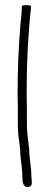

<svg xmlns="http://www.w3.org/2000/svg" viewBox="-20 -621 197 764"><path d="M103 -597C103 -601.6 67 -601.8 67 -597C67 -578.1 63.7 -541.6 61 -520C54.1 -437.7 50 -340.2 50 -251C50.7 -229.7 51 -208.7 51 -188V-131C51 -113.7 51.7 -97.3 53 -82C56.2 -60.4 61 -28 61 -6C63.2 24.2 69 51.6 69 81C69 102.1 71.2 125.8 92.5 123C113.6 120.2 105 99.5 105 81C105 50.5 99.2 23 97 -8C97 -18 96 -30 94 -44C90.1 -81.6 87 -94 87 -131V-188C87 -208.7 86.7 -229.7 86 -251C86 -366 91.5 -483.2 103 -587Z"/></svg>

Font: CiSf OpenHand
Style: Regular
Weight: 400
Foundry: Cannot Into Space Fonts
Version: Version 0.7892